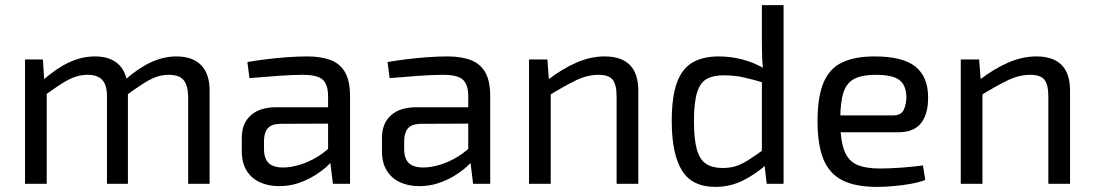

<svg xmlns="http://www.w3.org/2000/svg" viewBox="-20 -720 4286 752"><path d="M671 -499Q734 -499 767.5 -465Q801 -431 801 -365V0H717V-341Q716 -386 699 -406.5Q682 -427 641 -427Q615 -427 591.5 -418.5Q568 -410 540 -392Q512 -374 472 -345L467 -405Q520 -452 570 -475.5Q620 -499 671 -499ZM148 -487 154 -394 163 -379V0H78V-487ZM352 -499Q414 -499 447 -465.5Q480 -432 481 -365V0H399V-341Q399 -388 380 -407.5Q361 -427 323 -427Q298 -427 274.5 -419Q251 -411 222.5 -393Q194 -375 153 -345L147 -405Q200 -452 250 -475.5Q300 -499 352 -499Z M1184 -499Q1238 -499 1275.5 -484.5Q1313 -470 1332 -436Q1351 -402 1351 -343V0H1284L1271 -106L1265 -117V-343Q1265 -388 1244.5 -407.5Q1224 -427 1166 -427Q1128 -427 1070.5 -423Q1013 -419 957 -414L949 -477Q983 -483 1023.5 -488Q1064 -493 1106 -496Q1148 -499 1184 -499ZM1311 -300 1310 -236 1077 -235Q1042 -234 1028 -216.5Q1014 -199 1014 -168V-137Q1014 -99 1032 -81.5Q1050 -64 1090 -64Q1118 -64 1153.5 -74.5Q1189 -85 1225 -107Q1261 -129 1291 -163V-100Q1280 -86 1259.5 -67.5Q1239 -49 1210.5 -31.5Q1182 -14 1147.5 -2.5Q1113 9 1073 9Q1030 9 997 -6.5Q964 -22 945.5 -52.5Q927 -83 927 -127V-180Q927 -237 962.5 -268.5Q998 -300 1062 -300Z M1733 -499Q1787 -499 1824.5 -484.5Q1862 -470 1881 -436Q1900 -402 1900 -343V0H1833L1820 -106L1814 -117V-343Q1814 -388 1793.5 -407.5Q1773 -427 1715 -427Q1677 -427 1619.5 -423Q1562 -419 1506 -414L1498 -477Q1532 -483 1572.5 -488Q1613 -493 1655 -496Q1697 -499 1733 -499ZM1860 -300 1859 -236 1626 -235Q1591 -234 1577 -216.5Q1563 -199 1563 -168V-137Q1563 -99 1581 -81.5Q1599 -64 1639 -64Q1667 -64 1702.5 -74.5Q1738 -85 1774 -107Q1810 -129 1840 -163V-100Q1829 -86 1808.5 -67.5Q1788 -49 1759.5 -31.5Q1731 -14 1696.5 -2.5Q1662 9 1622 9Q1579 9 1546 -6.5Q1513 -22 1494.5 -52.5Q1476 -83 1476 -127V-180Q1476 -237 1511.5 -268.5Q1547 -300 1611 -300Z M2348 -499Q2480 -499 2480 -365V0H2395V-341Q2395 -390 2379 -408.5Q2363 -427 2325 -427Q2280 -427 2235 -405Q2190 -383 2128 -345L2124 -406Q2181 -450 2237 -474.5Q2293 -499 2348 -499ZM2124 -487 2131 -394 2137 -379V0H2052V-487Z M2795 -499Q2843 -499 2890 -486.5Q2937 -474 2980 -448L2975 -395Q2928 -409 2892 -417Q2856 -425 2815 -425Q2773 -425 2747.5 -410.5Q2722 -396 2710 -357Q2698 -318 2698 -246Q2698 -174 2709.5 -134Q2721 -94 2746 -78Q2771 -62 2810 -62Q2839 -62 2862.5 -69.5Q2886 -77 2912.5 -94Q2939 -111 2975 -137L2983 -77Q2943 -40 2892 -14Q2841 12 2782 12Q2690 12 2650.5 -53Q2611 -118 2611 -245Q2611 -340 2631 -395.5Q2651 -451 2692 -475Q2733 -499 2795 -499ZM3049 -700V0H2983L2973 -85L2964 -92V-426L2970 -441Q2966 -469 2965 -495Q2964 -521 2964 -550V-700Z M3406 -499Q3516 -499 3565.5 -459Q3615 -419 3615 -340Q3616 -275 3588 -238.5Q3560 -202 3499 -202H3215V-268H3477Q3510 -268 3520 -290.5Q3530 -313 3530 -340Q3529 -387 3502 -407Q3475 -427 3410 -427Q3357 -427 3326.5 -411.5Q3296 -396 3283.5 -357.5Q3271 -319 3271 -250Q3271 -172 3286.5 -131Q3302 -90 3336 -75Q3370 -60 3426 -60Q3465 -60 3511.5 -63.5Q3558 -67 3595 -72L3604 -15Q3581 -6 3547.5 0Q3514 6 3478.5 9Q3443 12 3415 12Q3331 12 3280 -13.5Q3229 -39 3205.5 -95.5Q3182 -152 3182 -245Q3182 -341 3205.5 -396.5Q3229 -452 3278.5 -475.5Q3328 -499 3406 -499Z M4039 -499Q4171 -499 4171 -365V0H4086V-341Q4086 -390 4070 -408.5Q4054 -427 4016 -427Q3971 -427 3926 -405Q3881 -383 3819 -345L3815 -406Q3872 -450 3928 -474.5Q3984 -499 4039 -499ZM3815 -487 3822 -394 3828 -379V0H3743V-487Z"/></svg>

Font: Exo 2
Style: Regular
Weight: 400
Designer: Natanael Gama
Foundry: Natanael Gama
Version: Version 2.010